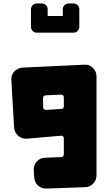

<svg xmlns="http://www.w3.org/2000/svg" viewBox="-20 -961 629 1116"><path d="M336 -48Q342 -48 346.5 -52.5Q351 -57 351 -64V-156Q351 -164 346 -168.5Q341 -173 334 -172L136 -155Q107 -153 85.5 -172Q64 -191 62 -220L46 -496Q44 -525 63 -545.5Q82 -566 111 -568L470 -585Q499 -587 520 -566.5Q541 -546 541 -517V58Q541 86 522 106Q503 126 475 127L249 135Q221 136 200.5 117Q180 98 179 69Q178 58 177.5 50Q177 42 177 37Q176 31 176 27Q175 -2 194 -22.5Q213 -43 242 -44ZM351 -394Q351 -411 334 -411L246 -407Q230 -405 230 -390L231 -338Q231 -330 236 -325.5Q241 -321 248 -322L336 -328Q351 -328 351 -344ZM223 -941Q237 -941 247 -931Q257 -921 257 -907V-868H345V-907Q345 -921 355 -931Q365 -941 379 -941H407Q421 -941 431 -931Q441 -921 441 -907V-805Q441 -791 431 -781Q421 -771 407 -771H194Q180 -771 170 -781Q160 -791 160 -805V-907Q160 -921 170 -931Q180 -941 194 -941H223Z"/></svg>

Font: d puntillas B to tiptoe
Style: Regular
Weight: 400
Designer: deFharo
Foundry: deFharo.com
Version: Version 1.001 2012